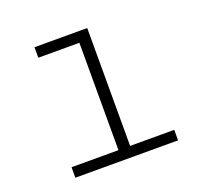

<svg xmlns="http://www.w3.org/2000/svg" viewBox="-102 -662 803 773"><g transform="rotate(-20 300.0 -275.0)"><path d="M95 0V-45H296V-505H120V-550H346V-45H535V0Z"/></g></svg>

Font: Tiny Thin
Style: Regular
Weight: 100
Monospace: yes
Designer: Philipp Nurullin, Konstantin Bulenkov
Foundry: JetBrains
Version: Version 2.251; ttfautohint (v1.8.4.7-5d5b)